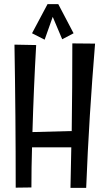

<svg xmlns="http://www.w3.org/2000/svg" viewBox="-20 -917 512 929"><path d="M50 -701C54 -471 56 -240 56 -9L132 -10C132 -74 133 -139 135 -204H325L321 -8H397C406 -241 421 -474 440 -706L330 -707C330 -566 329 -424 327 -283L137 -278C141 -418 147 -558 155 -699ZM336 -756 262 -897H210L135 -756L196 -725L247 -869H221L281 -727Z"/></svg>

Font: Englebert
Style: Regular
Weight: 400
Designer: Astigmatic (AOETI)
Foundry: Astigmatic (AOETI)
Version: Version 1.000